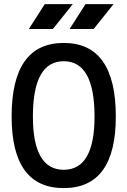

<svg xmlns="http://www.w3.org/2000/svg" viewBox="-20 -914 626 943"><path d="M293 9.8Q37.1 9.8 37.1 -341.8Q37.1 -703.1 293 -703.1Q548.8 -703.1 548.8 -341.8Q548.8 9.8 293 9.8ZM293 -80.1Q444.3 -80.1 444.3 -341.8Q444.3 -613.3 293 -613.3Q141.6 -613.3 141.6 -341.8Q141.6 -80.1 293 -80.1ZM321.8 -771.5 399.9 -893.6H537.6L439.9 -771.5ZM121.6 -771.5 199.7 -893.6H337.4L239.7 -771.5Z"/></svg>

Font: Cascadia Code
Style: Regular
Weight: 400
Designer: Aaron Bell
Foundry: Saja Typeworks
Version: Version 2404.023